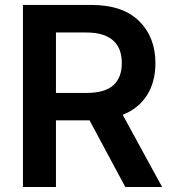

<svg xmlns="http://www.w3.org/2000/svg" viewBox="-20 -747 691 767"><path d="M71.7 0V-727.3H344.5Q470.2 -727.3 535.5 -663Q600.9 -598.7 600.9 -494.7Q600.9 -457.4 592.5 -425.4Q584.2 -393.5 567.6 -367.2Q551.1 -340.9 526.6 -321Q502.1 -301.1 470.2 -288.4L627.5 0H480.5L337.7 -266.3H203.5V0ZM203.5 -375.7H324.9Q398.1 -375.7 432.4 -406.2Q466.6 -436.8 466.6 -494.7Q466.6 -523.8 458.3 -546.5Q449.9 -569.2 432.4 -585Q414.8 -600.9 388 -609Q361.2 -617.2 324.2 -617.2H203.5Z"/></svg>

Font: Inter P Semi Bold
Style: Regular
Weight: 600
Designer: Rasmus Andersson
Foundry: rsms
Version: Version 3.018;git-588b23468